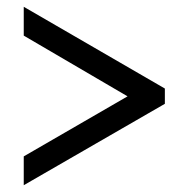

<svg xmlns="http://www.w3.org/2000/svg" viewBox="-20 -641 556 566"><path d="M50 -95V-180L356 -357L50 -536V-621L466 -380V-335Z"/></svg>

Font: Noto Serif Khmer SemiCondensed Black
Style: Regular
Weight: 900
Width: 4
Designer: Danh Hong and the Monotype Design Team
Foundry: Monotype Imaging Inc.
Version: Version 2.004